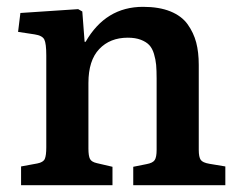

<svg xmlns="http://www.w3.org/2000/svg" viewBox="-20 -545 706 565"><path d="M42 0V-55.2L89.8 -64Q107.4 -67.4 111.8 -77.4Q116.2 -87.4 116.2 -111.8V-381.8Q116.2 -417 110.4 -428.7Q104.5 -440.4 82 -443.8L33.2 -451.2L40 -506.8L210 -518.1L222.2 -511.2L229 -421.9H231.9Q291 -524.9 400.9 -524.9Q448.2 -524.9 481.4 -511.5Q514.6 -498 532.2 -473.4Q549.8 -448.7 557.4 -419.9Q564.9 -391.1 564.9 -354V-104Q564.9 -83 570.6 -74.7Q576.2 -66.4 596.2 -63L643.1 -55.2V0H372.1V-54.2L411.1 -62Q429.7 -65.4 435.3 -74Q440.9 -82.5 440.9 -104V-314Q440.9 -337.9 439.5 -354Q438 -370.1 433.1 -386.5Q428.2 -402.8 419.2 -412.4Q410.2 -421.9 394.3 -428Q378.4 -434.1 356 -434.1Q303.7 -434.1 272 -400.6Q240.2 -367.2 240.2 -300.8V-107.9Q240.2 -85.9 244.9 -77.1Q249.5 -68.4 265.1 -64.9L311 -54.2V0Z"/></svg>

Font: Literata Book SemiBold
Style: Regular
Weight: 600
Designer: Latin by Veronika Burian and Jose Scaglione. Greek by Irene Vlachou. Cyrillic by Vera Evstafieva
Foundry: TypeTogether
Version: Version 2.003;PS 002.003;hotconv 1.0.88;makeotf.lib2.5.64775